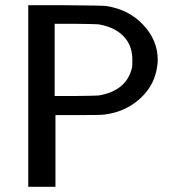

<svg xmlns="http://www.w3.org/2000/svg" viewBox="-20 -714 679 734"><path d="M88 0V-694H230Q373 -693 386 -691Q472 -678 527.5 -619Q583 -560 583 -485Q583 -467 578 -444Q564 -378 509 -331.5Q454 -285 379 -276Q369 -274 279 -274H192V0ZM357 -621Q350 -622 268 -623H189V-347H268Q350 -348 357 -349Q465 -367 485 -457Q486 -463 486 -485Q486 -532 462 -564Q428 -609 357 -621Z"/></svg>

Font: KaTeX_SansSerif
Style: Regular
Weight: 400
Version: Version 1.1; ttfautohint (v1.3)